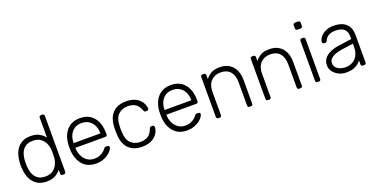

<svg xmlns="http://www.w3.org/2000/svg" viewBox="-24 -1423 4194 2146"><g transform="rotate(-20 2073.5 -350.0)"><path d="M269 10Q211 10 170.5 -11Q130 -32 105 -67Q80 -102 68.5 -145Q57 -188 55 -232Q54 -247 54 -260Q54 -273 55 -288Q57 -332 68.5 -375Q80 -418 105 -453Q130 -488 170.5 -509Q211 -530 269 -530Q331 -530 371.5 -507Q412 -484 437 -451V-688Q437 -698 443 -704Q449 -710 459 -710H476Q486 -710 492 -704Q498 -698 498 -688V-22Q498 -12 492 -6Q486 0 476 0H459Q449 0 443 -6Q437 -12 437 -22V-69Q412 -35 371.5 -12.5Q331 10 269 10ZM275 -48Q332 -48 367 -75Q402 -102 419 -142.5Q436 -183 437 -224Q438 -239 438 -263Q438 -287 437 -302Q436 -342 418.5 -381Q401 -420 366 -446Q331 -472 275 -472Q217 -472 182.5 -446Q148 -420 133 -378Q118 -336 116 -288Q115 -260 116 -232Q118 -184 133 -142Q148 -100 182.5 -74Q217 -48 275 -48Z M854 10Q757 10 700 -53.5Q643 -117 635 -220Q634 -235 634 -260Q634 -285 635 -300Q640 -368 667 -420Q694 -472 741.5 -501Q789 -530 854 -530Q924 -530 973 -499Q1022 -468 1048.5 -410Q1075 -352 1075 -272V-257Q1075 -247 1068.5 -241Q1062 -235 1052 -235H696Q696 -235 696 -231Q696 -227 696 -225Q698 -180 717 -139.5Q736 -99 771 -73.5Q806 -48 854 -48Q897 -48 925.5 -61Q954 -74 971 -89.5Q988 -105 993 -113Q1002 -126 1007 -128.5Q1012 -131 1023 -131H1039Q1048 -131 1054.5 -125.5Q1061 -120 1060 -111Q1059 -97 1044.5 -76.5Q1030 -56 1003.5 -36Q977 -16 939 -3Q901 10 854 10ZM696 -291H1014V-295Q1014 -345 995 -385Q976 -425 940 -448.5Q904 -472 854 -472Q804 -472 768.5 -448.5Q733 -425 714.5 -385Q696 -345 696 -295Z M1404 10Q1334 10 1285 -17.5Q1236 -45 1210.5 -97Q1185 -149 1183 -220Q1182 -235 1182 -260Q1182 -285 1183 -300Q1185 -372 1210.5 -423.5Q1236 -475 1285 -502.5Q1334 -530 1404 -530Q1457 -530 1495.5 -515.5Q1534 -501 1559 -477.5Q1584 -454 1597 -426Q1610 -398 1611 -371Q1612 -361 1605 -355Q1598 -349 1589 -349H1575Q1565 -349 1560.5 -353.5Q1556 -358 1551 -370Q1530 -427 1493.5 -449.5Q1457 -472 1404 -472Q1336 -472 1291.5 -430.5Q1247 -389 1244 -295Q1242 -260 1244 -225Q1247 -131 1291.5 -89.5Q1336 -48 1404 -48Q1457 -48 1493.5 -70.5Q1530 -93 1551 -150Q1556 -162 1560.5 -166.5Q1565 -171 1575 -171H1589Q1598 -171 1605 -165Q1612 -159 1611 -149Q1610 -127 1602 -105Q1594 -83 1577.5 -62Q1561 -41 1537 -25Q1513 -9 1479.5 0.5Q1446 10 1404 10Z M1936 10Q1839 10 1782 -53.5Q1725 -117 1717 -220Q1716 -235 1716 -260Q1716 -285 1717 -300Q1722 -368 1749 -420Q1776 -472 1823.5 -501Q1871 -530 1936 -530Q2006 -530 2055 -499Q2104 -468 2130.5 -410Q2157 -352 2157 -272V-257Q2157 -247 2150.5 -241Q2144 -235 2134 -235H1778Q1778 -235 1778 -231Q1778 -227 1778 -225Q1780 -180 1799 -139.5Q1818 -99 1853 -73.5Q1888 -48 1936 -48Q1979 -48 2007.5 -61Q2036 -74 2053 -89.5Q2070 -105 2075 -113Q2084 -126 2089 -128.5Q2094 -131 2105 -131H2121Q2130 -131 2136.5 -125.5Q2143 -120 2142 -111Q2141 -97 2126.5 -76.5Q2112 -56 2085.5 -36Q2059 -16 2021 -3Q1983 10 1936 10ZM1778 -291H2096V-295Q2096 -345 2077 -385Q2058 -425 2022 -448.5Q1986 -472 1936 -472Q1886 -472 1850.5 -448.5Q1815 -425 1796.5 -385Q1778 -345 1778 -295Z M2311 0Q2301 0 2295 -6Q2289 -12 2289 -22V-498Q2289 -508 2295 -514Q2301 -520 2311 -520H2328Q2338 -520 2344 -514Q2350 -508 2350 -498V-451Q2377 -486 2415.5 -508Q2454 -530 2518 -530Q2586 -530 2631.5 -500.5Q2677 -471 2699.5 -420.5Q2722 -370 2722 -306V-22Q2722 -12 2716 -6Q2710 0 2700 0H2683Q2673 0 2667 -6Q2661 -12 2661 -22V-301Q2661 -381 2622 -426.5Q2583 -472 2508 -472Q2437 -472 2393.5 -426.5Q2350 -381 2350 -301V-22Q2350 -12 2344 -6Q2338 0 2328 0Z M2901 0Q2891 0 2885 -6Q2879 -12 2879 -22V-498Q2879 -508 2885 -514Q2891 -520 2901 -520H2918Q2928 -520 2934 -514Q2940 -508 2940 -498V-451Q2967 -486 3005.5 -508Q3044 -530 3108 -530Q3176 -530 3221.5 -500.5Q3267 -471 3289.5 -420.5Q3312 -370 3312 -306V-22Q3312 -12 3306 -6Q3300 0 3290 0H3273Q3263 0 3257 -6Q3251 -12 3251 -22V-301Q3251 -381 3212 -426.5Q3173 -472 3098 -472Q3027 -472 2983.5 -426.5Q2940 -381 2940 -301V-22Q2940 -12 2934 -6Q2928 0 2918 0Z M3491 0Q3481 0 3475 -6Q3469 -12 3469 -22V-498Q3469 -508 3475 -514Q3481 -520 3491 -520H3508Q3518 -520 3524 -514Q3530 -508 3530 -498V-22Q3530 -12 3524 -6Q3518 0 3508 0ZM3480 -627Q3470 -627 3464 -633Q3458 -639 3458 -649V-687Q3458 -697 3464 -703.5Q3470 -710 3480 -710H3518Q3528 -710 3534.5 -703.5Q3541 -697 3541 -687V-649Q3541 -639 3534.5 -633Q3528 -627 3518 -627Z M3832 10Q3784 10 3743.5 -10Q3703 -30 3678 -63.5Q3653 -97 3653 -139Q3653 -207 3708 -248Q3763 -289 3851 -301L4009 -323V-358Q4009 -411 3976.5 -441.5Q3944 -472 3873 -472Q3821 -472 3789 -451.5Q3757 -431 3745 -398Q3740 -383 3726 -383H3710Q3698 -383 3693 -389.5Q3688 -396 3688 -405Q3688 -419 3698.5 -440Q3709 -461 3731 -481.5Q3753 -502 3788 -516Q3823 -530 3873 -530Q3932 -530 3970.5 -514Q4009 -498 4030.5 -472.5Q4052 -447 4061 -416Q4070 -385 4070 -355V-22Q4070 -12 4064 -6Q4058 0 4048 0H4031Q4021 0 4015 -6Q4009 -12 4009 -22V-69Q3997 -51 3975 -33Q3953 -15 3918.5 -2.5Q3884 10 3832 10ZM3842 -48Q3888 -48 3926 -68Q3964 -88 3986.5 -129.5Q4009 -171 4009 -234V-268L3880 -250Q3798 -239 3756 -212Q3714 -185 3714 -144Q3714 -111 3733 -90Q3752 -69 3781.5 -58.5Q3811 -48 3842 -48Z"/></g></svg>

Font: Rubik Light
Style: Regular
Weight: 300
Designer: Hubert and Fischer
Foundry: Hubert and Fischer
Version: Version 2.300;gftools[0.9.30]